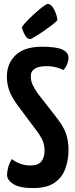

<svg xmlns="http://www.w3.org/2000/svg" viewBox="-20 -948 384 978"><path d="M147 10Q80 10 48 -10.5Q16 -31 16 -57Q16 -74 22 -96.5Q28 -119 41 -138Q57 -124 82 -114.5Q107 -105 134 -105Q175 -105 191 -126Q207 -147 207 -182Q207 -208 197.5 -231Q188 -254 162 -288L71 -410Q37 -456 26 -490Q15 -524 15 -557Q15 -625 60 -667.5Q105 -710 193 -710Q269 -710 299 -695Q329 -680 329 -654Q329 -640 323 -623.5Q317 -607 303 -591Q295 -597 270 -604Q245 -611 216 -611Q179 -611 158 -598.5Q137 -586 137 -560Q137 -537 145.5 -517.5Q154 -498 173 -471L269 -348Q305 -302 317 -265Q329 -228 329 -185Q329 -135 313.5 -90.5Q298 -46 259 -18Q220 10 147 10ZM134 -749Q120 -749 110 -764.5Q100 -780 95.5 -795Q91 -810 91 -810Q104 -828 124 -848Q144 -868 165 -886.5Q186 -905 202 -916.5Q218 -928 222 -928Q241 -928 255 -901Q269 -874 273 -846Q264 -835 243 -819Q222 -803 198.5 -787Q175 -771 156.5 -760Q138 -749 134 -749Z"/></svg>

Font: Yanone Kaffeesatz ExtraLight
Style: Regular
Weight: 200
Designer: Yanone (Cyrillic: Daniel Pouzeot, Huerta Tipografica, and Cyreal)
Foundry: Yanone
Version: Version 2.003